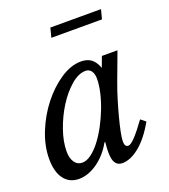

<svg xmlns="http://www.w3.org/2000/svg" viewBox="-139 -852 848 962"><g transform="rotate(-20 285.0 -371.0)"><path d="M332 -488Q294 -488 253.5 -453Q213 -418 180 -365.5Q147 -313 126 -252.5Q105 -192 105 -140Q105 -104 120 -82.5Q135 -61 161 -61Q184 -61 209 -79.5Q234 -98 257.5 -128.5Q281 -159 302 -198Q323 -237 339 -278.5Q355 -320 364 -360Q373 -400 373 -432Q373 -458 362 -473Q351 -488 332 -488ZM435 -530H518L461 -377Q447 -339 434 -296Q421 -253 410.5 -213Q400 -173 393.5 -140.5Q387 -108 387 -91Q387 -62 406 -62Q420 -62 446.5 -91Q473 -120 506 -166L532 -145Q490 -70 441.5 -30Q393 10 348 10Q325 10 312.5 -7.5Q300 -25 300 -65Q300 -74 300.5 -86Q301 -98 303 -118L299 -119Q284 -91 263.5 -67.5Q243 -44 219 -26.5Q195 -9 169 0.5Q143 10 118 10Q67 10 38.5 -28Q10 -66 10 -135Q10 -204 39 -276Q68 -348 114 -406.5Q160 -465 216 -502.5Q272 -540 326 -540Q359 -540 380 -524.5Q401 -509 414 -474ZM228 -702 241 -752H511L498 -702Z"/></g></svg>

Font: SVN-Libre Baskerville
Style: Italic
Weight: 400
Italic angle: -14°
Designer: Pablo Impallari, Rodrigo Fuenzalida
Foundry: Pablo Impallari, Rodrigo Fuenzalida
Version: Version 1.000; ttfautohint (v1.8.4)